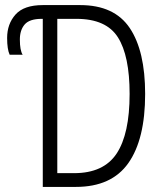

<svg xmlns="http://www.w3.org/2000/svg" viewBox="-20 -734 640 754"><path d="M278 0Q418 0 484 -93.5Q550 -187 550 -365Q550 -534 489.5 -624Q429 -714 295 -714H148Q74 -714 41 -677Q8 -640 8 -585Q8 -540 18 -519H69Q58 -536 58 -579Q58 -616 77 -638Q96 -660 144 -660H148V0ZM205 -660H280Q397 -660 443 -587.5Q489 -515 489 -365Q489 -208 438 -131Q387 -54 271 -54H205Z"/></svg>

Font: Noto Sans Mono UI Light
Style: Regular
Weight: 300
Designer: Monotype Design team
Foundry: Monotype Imaging Inc.
Version: 1.000